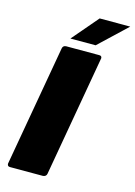

<svg xmlns="http://www.w3.org/2000/svg" viewBox="-137 -1004 753 1074"><g transform="rotate(15 239.5 -466.5)"><path d="M224 0H32Q17 0 17 -16L140 -716Q143 -733 161 -734H353Q368 -734 368 -720Q368 -717 245 -18Q242 -2 224 0ZM319 -782H173L302 -933H479Z"/></g></svg>

Font: YamahaIndonesia935. App Black
Style: Italic
Weight: 900
Italic angle: -10°
Designer: Dalton Maag Ltd
Foundry: Dalton Maag Ltd
Version: Version 1.002; January 01, 2024; Regular/Italic